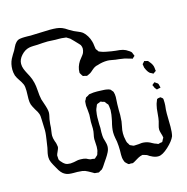

<svg xmlns="http://www.w3.org/2000/svg" viewBox="-157 -832 954 982"><g transform="rotate(-15 320.5 -341.0)"><path d="M662 -235Q663 -233 663 -226Q664 -213 663 -199Q660 -178 660 -157L661 -87Q661 -58 656 -38Q646 -14 615.5 14Q585 42 564 43Q545 44 524 32Q519 30 514.5 26.5Q510 23 505 21Q502 20 498.5 19Q495 18 492 17Q490 17 488.5 16Q487 15 485 15Q483 15 474 18Q465 21 454.5 27.5Q444 34 437 38L427 43L416 42Q414 42 410.5 42.5Q407 43 405 42Q402 41 400 38.5Q398 36 396 35Q388 27 388 27Q387 26 384 17Q379 3 379.5 -14.5Q380 -32 380 -37Q380 -60 377 -84Q376 -89 373 -105Q370 -121 370 -135Q370 -158 379 -192Q380 -199 382 -207.5Q384 -216 385 -225Q387 -241 387 -249Q387 -255 385 -269Q384 -271 384 -274Q384 -277 383 -279Q382 -281 375 -288Q370 -296 368 -297Q365 -299 362 -299Q359 -299 358 -300Q356 -301 352.5 -302.5Q349 -304 347 -304L340 -300Q339 -300 334.5 -298.5Q330 -297 328 -295Q326 -294 324 -287Q317 -272 316 -266Q312 -242 312 -230V-195Q314 -174 312 -152Q312 -130 314 -120Q316 -112 320 -98.5Q324 -85 324 -75Q324 -59 316.5 -44Q309 -29 300 -16Q291 -3 287 3Q284 7 277.5 17.5Q271 28 264 34L254 39Q253 40 251 41.5Q249 43 246 44L237 43Q229 43 225 42Q223 41 219 38.5Q215 36 213 35Q209 33 195 25Q181 17 167 15Q151 13 141 13Q136 13 122 13Q108 13 97 11.5Q86 10 77 5Q58 -4 42 -35Q29 -57 23 -70.5Q17 -84 17 -98Q17 -116 25 -146L31 -186Q32 -193 34 -208Q36 -223 36 -235Q36 -254 35 -264L34 -292Q34 -314 30 -324Q27 -334 15 -352Q3 -373 0 -382Q-4 -394 -4 -412L-3 -455Q-3 -478 -8 -490Q-15 -505 -23 -516Q-34 -531 -40 -546Q-45 -563 -45 -578Q-45 -609 -33 -633Q-29 -641 -22 -652.5Q-15 -664 -11 -670Q-8 -675 -2 -688Q4 -701 12 -709Q21 -719 33.5 -721Q46 -723 58 -723Q70 -723 74 -723Q84 -722 91 -722.5Q98 -723 103 -723Q143 -725 163 -725L193 -726Q214 -726 228.5 -724.5Q243 -723 256 -718Q269 -713 286 -701L309 -688Q317 -684 331 -678.5Q345 -673 353 -667Q365 -657 374 -642Q383 -627 387 -612Q390 -604 392 -584Q393 -581 393 -577.5Q393 -574 394 -571Q395 -568 397.5 -565.5Q400 -563 401 -561Q404 -555 406 -554Q407 -553 416 -550Q425 -546 441 -543Q471 -537 491 -535Q494 -535 511.5 -533Q529 -531 543 -524Q563 -513 569 -505Q570 -503 573 -495Q577 -487 577 -485Q572 -480 570 -479Q564 -473 564 -473Q563 -473 559 -475Q549 -477 544 -479Q540 -480 535 -482Q530 -484 523 -485Q508 -488 496.5 -489Q485 -490 478 -491Q471 -492 458 -494.5Q445 -497 436 -497Q409 -497 383 -488Q373 -486 370 -484Q362 -481 351 -471Q340 -461 335 -458L325 -453Q323 -452 320 -450.5Q317 -449 315 -449Q313 -449 304 -452Q297 -452 294 -455Q293 -456 292 -458Q291 -460 290 -461Q289 -463 286.5 -467Q284 -471 283 -473V-477Q283 -505 301 -533Q305 -539 313.5 -549Q322 -559 326 -567Q331 -579 331 -590Q331 -599 326 -609Q325 -611 319 -617L299 -638Q295 -642 290.5 -646.5Q286 -651 282 -655Q262 -667 264 -666Q261 -667 254 -667Q242 -669 227 -669Q212 -669 208 -669Q180 -671 167 -671L140 -670Q120 -668 112 -668Q104 -668 90 -667.5Q76 -667 67 -665Q44 -660 25 -639Q6 -618 6 -595Q6 -581 11 -568Q16 -555 22.5 -543Q29 -531 32 -525Q42 -506 47 -484Q51 -469 53 -439Q54 -416 59 -393Q61 -385 67 -369Q79 -335 79 -319Q79 -311 76.5 -300Q74 -289 73 -284Q71 -273 70 -259.5Q69 -246 69 -241Q68 -232 66 -219.5Q64 -207 64 -199Q64 -187 70 -169Q75 -158 76 -149Q78 -141 78 -136Q77 -128 70.5 -114.5Q64 -101 63 -95L64 -81V-76Q64 -72 70 -64Q81 -50 93 -43Q103 -38 119 -38Q125 -38 137 -40Q143 -41 151.5 -43Q160 -45 166 -45H175Q190 -45 202 -41Q206 -39 212 -36Q218 -33 222 -32Q227 -31 236 -31Q242 -28 245 -30Q246 -30 247 -31Q248 -32 249 -33Q252 -36 255 -38.5Q258 -41 261 -44Q262 -46 263.5 -50Q265 -54 265 -56Q270 -67 270 -86Q270 -97 269 -107Q268 -117 268 -127Q268 -136 272 -154Q273 -159 274 -165.5Q275 -172 275 -181L274 -216Q274 -225 275 -234.5Q276 -244 276 -254Q276 -263 274 -279Q274 -283 272.5 -293.5Q271 -304 272 -312Q273 -315 272.5 -318.5Q272 -322 273 -325Q274 -328 275.5 -330.5Q277 -333 278 -334Q279 -336 280 -339Q281 -342 283 -344Q286 -346 293 -349Q302 -355 302 -355Q307 -356 314 -356.5Q321 -357 325 -358Q336 -359 344.5 -358.5Q353 -358 359 -358Q367 -357 382 -357Q390 -357 406 -353Q407 -352 409 -351.5Q411 -351 413 -350Q415 -349 416.5 -346.5Q418 -344 419 -343Q425 -337 426 -334Q427 -332 427.5 -327.5Q428 -323 429 -321Q430 -316 430 -307Q430 -297 429 -287.5Q428 -278 428 -269Q427 -250 427.5 -236Q428 -222 428 -212Q428 -200 426 -178Q425 -168 422 -155.5Q419 -143 418 -134Q417 -128 417 -117Q417 -98 421 -83Q421 -81 422 -77Q423 -73 424 -70Q425 -66 431 -58Q431 -57 432.5 -54.5Q434 -52 435 -51Q437 -49 440 -48Q443 -47 445 -46Q447 -45 450 -43.5Q453 -42 455 -42H458Q468 -42 479.5 -43Q491 -44 498 -45Q520 -45 539 -36Q543 -34 552 -29Q561 -24 569 -22Q571 -21 574 -19.5Q577 -18 579 -18Q580 -18 589 -21Q596 -21 600 -23Q602 -26 603 -28Q604 -30 604 -31Q610 -40 611 -43Q611 -46 610 -48.5Q609 -51 609 -54Q608 -58 604.5 -69.5Q601 -81 601 -89Q601 -99 605 -111.5Q609 -124 610 -130Q613 -143 615 -169Q617 -198 621 -212Q622 -219 628 -233Q629 -235 629.5 -237Q630 -239 631 -241Q633 -243 639 -244.5Q645 -246 650 -246Q652 -244 656.5 -241Q661 -238 662 -235ZM607 -427 606 -433Q607 -435 616 -444Q616 -446 618 -446Q619 -447 620.5 -446Q622 -445 623 -445Q625 -444 629.5 -443.5Q634 -443 636 -442Q639 -440 640.5 -437.5Q642 -435 643 -434Q655 -421 659 -406Q661 -396 661 -389Q663 -385 662 -384Q662 -381 654 -377Q649 -372 648 -372Q647 -372 643 -374Q639 -376 638 -377Q636 -378 632.5 -379.5Q629 -381 628 -383Q619 -390 609 -414ZM629 -312Q629 -313 627.5 -314.5Q626 -316 627 -317Q627 -318 630 -320Q633 -322 634 -323Q639 -328 641 -328Q642 -328 645 -325Q647 -323 651.5 -320.5Q656 -318 657 -316Q659 -314 660 -308Q661 -302 662 -299Q662 -298 663 -296.5Q664 -295 663 -294Q662 -293 659.5 -292.5Q657 -292 655 -292Q646 -289 643 -289Q642 -290 634 -300Z"/></g></svg>

Font: Rubik-Burned
Style: Regular
Weight: 400
Designer: NaN (generative design), Hubert & Fischer (Rubik source font outlines)
Foundry: NaN, Hubert & Fischer
Version: Version 1.000